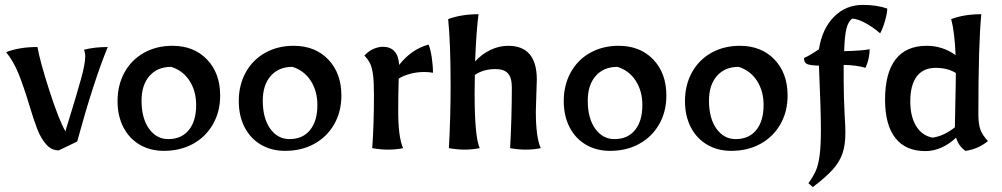

<svg xmlns="http://www.w3.org/2000/svg" viewBox="-20 -605 4091 784"><path d="M99 -178Q76 -254 55.5 -304.5Q35 -355 5 -392Q58 -413 133 -413Q143 -355 181.5 -235.5Q220 -116 247 -69Q294 -221 311 -283Q328 -345 328 -374Q328 -389 323 -402Q366 -413 420 -413Q363 -275 295 -27L220 9Q190 9 168.5 -15.5Q147 -40 132.5 -77Q118 -114 99 -178Z M460 -192Q460 -258 488.5 -309.5Q517 -361 568 -389.5Q619 -418 684 -418Q772 -418 825.5 -362Q879 -306 879 -215Q879 -149 849.5 -97.5Q820 -46 768 -17.5Q716 11 649 11Q593 11 550 -14.5Q507 -40 483.5 -86Q460 -132 460 -192ZM781 -176Q781 -233 754 -275Q727 -317 679 -332Q623 -332 590.5 -295Q558 -258 558 -194Q558 -122 588.5 -79.5Q619 -37 667 -37Q721 -37 751 -74Q781 -111 781 -176Z M955 -192Q955 -258 983.5 -309.5Q1012 -361 1063 -389.5Q1114 -418 1179 -418Q1267 -418 1320.5 -362Q1374 -306 1374 -215Q1374 -149 1344.5 -97.5Q1315 -46 1263 -17.5Q1211 11 1144 11Q1088 11 1045 -14.5Q1002 -40 978.5 -86Q955 -132 955 -192ZM1276 -176Q1276 -233 1249 -275Q1222 -317 1174 -332Q1118 -332 1085.5 -295Q1053 -258 1053 -194Q1053 -122 1083.5 -79.5Q1114 -37 1162 -37Q1216 -37 1246 -74Q1276 -111 1276 -176Z M1500 0Q1507 -100 1507 -213Q1507 -268 1503.5 -297Q1500 -326 1492.5 -343Q1485 -360 1468 -378Q1485 -397 1505.5 -405.5Q1526 -414 1543 -414Q1605 -414 1610 -340Q1660 -404 1730 -423Q1738 -404 1743 -370.5Q1748 -337 1748 -308Q1730 -311 1713 -311Q1682 -311 1654.5 -303.5Q1627 -296 1608 -284Q1606 -212 1606 -150Q1606 -45 1626 0Q1597 6 1564 6Q1536 6 1500 0Z M1813 0Q1820 -128 1820 -255Q1820 -429 1810 -527Q1864 -547 1934 -547Q1925 -480 1920 -354Q1947 -384 1982.5 -401Q2018 -418 2055 -418Q2172 -418 2172 -280L2170 -217L2168 -150Q2168 -45 2188 0Q2160 6 2125 6Q2098 6 2063 0Q2070 -130 2070 -248Q2070 -288 2054 -305.5Q2038 -323 2003 -323Q1954 -323 1919 -299L1918 -225Q1918 -45 1939 0Q1908 6 1877 6Q1849 6 1813 0Z M2282 -192Q2282 -258 2310.5 -309.5Q2339 -361 2390 -389.5Q2441 -418 2506 -418Q2594 -418 2647.5 -362Q2701 -306 2701 -215Q2701 -149 2671.5 -97.5Q2642 -46 2590 -17.5Q2538 11 2471 11Q2415 11 2372 -14.5Q2329 -40 2305.5 -86Q2282 -132 2282 -192ZM2603 -176Q2603 -233 2576 -275Q2549 -317 2501 -332Q2445 -332 2412.5 -295Q2380 -258 2380 -194Q2380 -122 2410.5 -79.5Q2441 -37 2489 -37Q2543 -37 2573 -74Q2603 -111 2603 -176Z M2777 -192Q2777 -258 2805.5 -309.5Q2834 -361 2885 -389.5Q2936 -418 3001 -418Q3089 -418 3142.5 -362Q3196 -306 3196 -215Q3196 -149 3166.5 -97.5Q3137 -46 3085 -17.5Q3033 11 2966 11Q2910 11 2867 -14.5Q2824 -40 2800.5 -86Q2777 -132 2777 -192ZM3098 -176Q3098 -233 3071 -275Q3044 -317 2996 -332Q2940 -332 2907.5 -295Q2875 -258 2875 -194Q2875 -122 2905.5 -79.5Q2936 -37 2984 -37Q3038 -37 3068 -74Q3098 -111 3098 -176Z M3281 143Q3301 116 3311.5 91.5Q3322 67 3327 28.5Q3332 -10 3332 -77Q3332 -153 3324 -337Q3286 -338 3274.5 -344Q3263 -350 3263 -368Q3291 -381 3324 -404Q3337 -487 3385 -536Q3433 -585 3503 -585Q3561 -585 3603 -570Q3603 -552 3594 -520.5Q3585 -489 3574 -469Q3541 -497 3511 -512.5Q3481 -528 3460 -529Q3444 -518 3436.5 -489Q3429 -460 3427 -396Q3502 -398 3531 -404Q3531 -365 3514 -328Q3479 -339 3425 -340V-278Q3425 -212 3429 -134Q3432 -92 3432 -63Q3432 -14 3420.5 20.5Q3409 55 3381 86.5Q3353 118 3299 159Z M3594 -198Q3594 -307 3637 -362.5Q3680 -418 3764 -418Q3829 -418 3882 -380Q3878 -475 3864 -527Q3917 -547 3987 -547Q3975 -425 3975 -139Q3975 -99 3983 -76.5Q3991 -54 4014 -29Q3995 -13 3971 -2.5Q3947 8 3922 11Q3894 -9 3884 -43Q3857 -17 3824.5 -2.5Q3792 12 3759 12Q3678 12 3636 -41.5Q3594 -95 3594 -198ZM3879 -85Q3879 -115 3881 -187Q3883 -265 3883 -307Q3849 -328 3801 -328Q3750 -328 3723.5 -293Q3697 -258 3697 -191Q3697 -129 3721 -90Q3745 -51 3788 -43Q3833 -49 3879 -85Z"/></svg>

Font: Mirza Medium
Style: Regular
Weight: 500
Designer: Arabic design by Kourosh Beigpour, Latin design by Eduardo Tunni, engineering by Lasse Fister
Version: Version 1.0010g